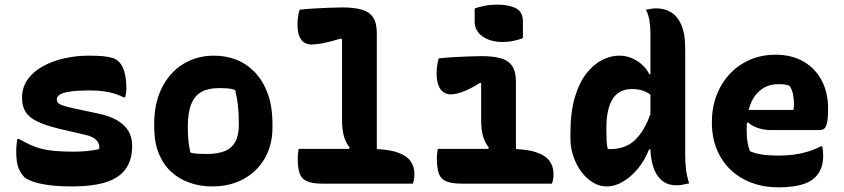

<svg xmlns="http://www.w3.org/2000/svg" viewBox="-20 -792 3640 828"><path d="M300 -138Q332 -138 359 -141Q386 -144 407 -149Q410 -159 406 -171Q402 -183 389 -193.5Q376 -204 350 -210L234 -237Q177 -251 142 -267.5Q107 -284 91 -308.5Q75 -333 75 -370Q75 -415 99 -449Q123 -483 164.5 -506Q206 -529 257.5 -540.5Q309 -552 363 -552Q401 -552 426 -549.5Q451 -547 467 -541.5Q483 -536 492 -526Q503 -516 510 -500Q517 -484 521 -462Q525 -440 525 -411Q525 -401 523.5 -391.5Q522 -382 520 -372H514Q494 -382 473 -388.5Q452 -395 426.5 -398.5Q401 -402 366 -402Q315 -402 284 -397.5Q253 -393 239 -384.5Q225 -376 225 -364Q225 -354 231.5 -347.5Q238 -341 256 -335.5Q274 -330 306 -323L400 -303Q454 -292 487 -272Q520 -252 535 -225Q550 -198 550 -164Q550 -103 522.5 -64Q495 -25 437.5 -6.5Q380 12 288 12Q244 12 209.5 8.5Q175 5 149.5 -1Q124 -7 107.5 -14.5Q91 -22 84 -29Q68 -46 59 -69.5Q50 -93 50 -139Q50 -156 51.5 -169Q53 -182 55 -193H61Q88 -178 110.5 -167.5Q133 -157 158.5 -150.5Q184 -144 218 -141Q252 -138 300 -138Z M904 -552Q954 -552 999 -534.5Q1044 -517 1079 -480.5Q1114 -444 1134.5 -388.5Q1155 -333 1155 -256V-242Q1155 -167 1122 -109.5Q1089 -52 1030.5 -20Q972 12 895 12Q844 12 799 -3.5Q754 -19 719.5 -50Q685 -81 665 -129.5Q645 -178 645 -244V-258Q645 -346 677.5 -412Q710 -478 768.5 -515Q827 -552 904 -552ZM923 -412Q878 -412 848.5 -395.5Q819 -379 804.5 -342.5Q790 -306 790 -246V-239Q790 -208 793 -182Q796 -156 801 -134Q816 -130 832 -129Q848 -128 872 -128Q919 -128 949.5 -140.5Q980 -153 995 -181Q1010 -209 1010 -254V-261Q1010 -303 1006 -338Q1002 -373 994 -404Q981 -409 964.5 -410.5Q948 -412 923 -412Z M1268 -150H1569Q1646 -150 1688.5 -136.5Q1731 -123 1749 -99Q1767 -75 1767 -43Q1767 -35 1766.5 -28Q1766 -21 1764.5 -14Q1763 -7 1760 0H1372Q1328 0 1304.5 -10Q1281 -20 1272.5 -43.5Q1264 -67 1264 -107Q1264 -116 1264.5 -123Q1265 -130 1266 -136.5Q1267 -143 1268 -150ZM1272 -750Q1295 -753 1328 -755Q1361 -757 1396.5 -758.5Q1432 -760 1455 -760Q1507 -760 1540 -750.5Q1573 -741 1589 -717Q1605 -693 1605 -648Q1605 -582 1605 -515.5Q1605 -449 1605 -382.5Q1605 -316 1605 -249.5Q1605 -183 1605 -117H1470L1488 -156Q1471 -176 1463 -205Q1455 -234 1455 -275Q1455 -318 1455 -361Q1455 -404 1455 -447.5Q1455 -491 1455 -535Q1455 -579 1455 -622L1451 -626Q1402 -611 1372 -605.5Q1342 -600 1324 -600Q1307 -600 1293 -608Q1279 -616 1271 -635Q1263 -654 1263 -687Q1263 -704 1265.5 -721Q1268 -738 1272 -750Z M2080 -139 2088 -156Q2071 -176 2063 -205Q2055 -234 2055 -275Q2055 -292 2055 -307.5Q2055 -323 2055 -339Q2055 -355 2055 -370.5Q2055 -386 2055 -401.5Q2055 -417 2055 -432L2051 -435Q2019 -415 1994.5 -404Q1970 -393 1953 -389Q1936 -385 1924 -385Q1907 -385 1893 -394Q1879 -403 1871 -423.5Q1863 -444 1863 -477Q1863 -494 1865.5 -511Q1868 -528 1872 -540Q1894 -543 1928 -545Q1962 -547 1997 -548.5Q2032 -550 2055 -550Q2107 -550 2140 -540.5Q2173 -531 2189 -507Q2205 -483 2205 -438Q2205 -406 2205 -374Q2205 -342 2205 -310Q2205 -278 2205 -245.5Q2205 -213 2205 -181Q2205 -149 2205 -117ZM1868 -150H2170Q2246 -150 2288.5 -136.5Q2331 -123 2349 -99Q2367 -75 2367 -43Q2367 -35 2366.5 -28Q2366 -21 2364.5 -14Q2363 -7 2360 0H1972Q1928 0 1904.5 -10Q1881 -20 1872.5 -43.5Q1864 -67 1864 -107Q1864 -116 1864.5 -123Q1865 -130 1866 -136.5Q1867 -143 1868 -150ZM2027 -755Q2036 -759 2048 -762Q2060 -765 2073 -767.5Q2086 -770 2100 -771Q2114 -772 2127 -772Q2174 -772 2204.5 -756.5Q2235 -741 2235 -700V-628Q2226 -624 2215.5 -621Q2205 -618 2193.5 -615.5Q2182 -613 2170.5 -612Q2159 -611 2147 -611Q2095 -611 2061 -635Q2027 -659 2027 -699Z M2650 -552Q2681 -552 2706.5 -540.5Q2732 -529 2751 -511Q2770 -493 2780 -472H2802V-368Q2784 -388 2760.5 -398Q2737 -408 2705 -408Q2668 -408 2643.5 -389Q2619 -370 2607 -332.5Q2595 -295 2595 -241V-230Q2595 -201 2596 -182.5Q2597 -164 2601 -150Q2605 -149 2608 -149Q2611 -149 2614 -149Q2655 -149 2688.5 -166.5Q2722 -184 2749 -225Q2776 -266 2796 -334V-148H2779Q2763 -105 2734 -68.5Q2705 -32 2669 -10Q2633 12 2595 12Q2566 12 2538 -4.5Q2510 -21 2488 -50Q2466 -79 2453 -116.5Q2440 -154 2440 -196V-218Q2440 -307 2458.5 -370.5Q2477 -434 2508 -474Q2539 -514 2576 -533Q2613 -552 2650 -552ZM2810 -756Q2843 -756 2871.5 -740.5Q2900 -725 2917.5 -686.5Q2935 -648 2935 -579Q2935 -519 2935 -461Q2935 -403 2935 -346.5Q2935 -290 2935 -233.5Q2935 -177 2935 -120Q2935 -90 2938.5 -61Q2942 -32 2952 -1Q2945 0 2938 1.5Q2931 3 2924.5 4.5Q2918 6 2911.5 6.5Q2905 7 2897 7Q2856 7 2831 -16.5Q2806 -40 2795.5 -77.5Q2785 -115 2785 -155Q2785 -229 2785 -290Q2785 -351 2785 -407Q2785 -463 2785 -522Q2785 -581 2785 -651Q2785 -676 2780.5 -704Q2776 -732 2765 -750Q2771 -751 2776.5 -752Q2782 -753 2787.5 -754Q2793 -755 2798.5 -755.5Q2804 -756 2810 -756Z M3324 -556Q3395 -556 3445.5 -526.5Q3496 -497 3523.5 -445Q3551 -393 3551 -325V-320Q3551 -279 3546 -260Q3541 -241 3533 -236Q3525 -231 3516 -231H3308Q3275 -231 3248.5 -240Q3222 -249 3206 -264L3184 -254L3190 -318H3401Q3403 -324 3403.5 -331.5Q3404 -339 3404 -344Q3404 -364 3400 -384.5Q3396 -405 3385 -422Q3374 -426 3364.5 -427.5Q3355 -429 3336 -429Q3275 -429 3237.5 -381Q3200 -333 3200 -234V-231Q3200 -203 3203.5 -180.5Q3207 -158 3214 -140Q3237 -130 3266.5 -125.5Q3296 -121 3339 -121Q3371 -121 3402 -125Q3433 -129 3463 -138Q3493 -147 3520 -161H3526Q3528 -151 3529 -141.5Q3530 -132 3530 -123Q3530 -89 3521 -66.5Q3512 -44 3495 -27Q3479 -11 3454 -1.5Q3429 8 3399.5 12Q3370 16 3338 16Q3274 16 3221 -4Q3168 -24 3130 -60.5Q3092 -97 3071 -148.5Q3050 -200 3050 -263V-266Q3050 -328 3070 -380.5Q3090 -433 3126.5 -472.5Q3163 -512 3213.5 -534Q3264 -556 3324 -556Z"/></svg>

Font: Recursive Monospace Casual ExtraBold
Style: Regular
Weight: 800
Version: Version 1.047